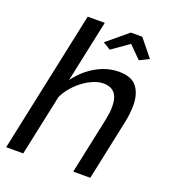

<svg xmlns="http://www.w3.org/2000/svg" viewBox="-133 -831 834 931"><g transform="rotate(20 283.5 -365.0)"><path d="M276 -640 383 -729H442L514 -640L465 -616L403 -678L315 -616ZM160 -730H248L180 -410Q222 -467 278.5 -499Q335 -531 395 -531Q461 -531 488 -495Q515 -459 515 -401Q515 -358 505 -312L439 0H351L413 -292Q417 -312 419 -328.5Q421 -345 421 -360Q421 -452 344 -452Q320 -452 294 -441.5Q268 -431 243 -413Q218 -395 196 -370Q174 -345 160 -315L93 0H5Z"/></g></svg>

Font: PTCRaleway Medium
Style: Italic
Weight: 500
Italic angle: -12°
Designer: Matt McInerney, Pablo Impallari, Rodrigo Fuenzalida
Foundry: Matt McInerney, Pablo Impallari, Rodrigo Fuenzalida
Version: Version 3.000g; ttfautohint (v1.5) -l 8 -r 28 -G 28 -x 14 -D